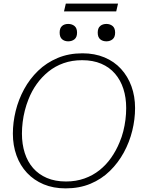

<svg xmlns="http://www.w3.org/2000/svg" viewBox="-20 -1022 796 1059"><path d="M342 17Q274 17 220.5 -5.5Q167 -28 129 -68.5Q91 -109 71 -164.5Q51 -220 51 -285Q51 -347 66.5 -410Q82 -473 113 -530Q144 -587 190 -631.5Q236 -676 297.5 -702Q359 -728 435 -728Q502 -728 556 -705.5Q610 -683 647.5 -642Q685 -601 705 -546Q725 -491 725 -426Q725 -364 709.5 -301Q694 -238 663 -181Q632 -124 586 -79Q540 -34 479 -8.5Q418 17 342 17ZM433 -690Q377 -690 330.5 -673.5Q284 -657 247 -627Q210 -597 182.5 -558.5Q155 -520 137 -474Q125 -444 117 -412.5Q109 -381 105 -348.5Q101 -316 101 -285Q101 -227 116.5 -178.5Q132 -130 162.5 -95Q193 -60 238.5 -40.5Q284 -21 344 -21Q399 -21 445.5 -37.5Q492 -54 529 -83.5Q566 -113 593.5 -152.5Q621 -192 639 -236Q652 -266 660 -298Q668 -330 672 -362Q676 -394 676 -426Q676 -484 660.5 -532Q645 -580 614.5 -615.5Q584 -651 538.5 -670.5Q493 -690 433 -690ZM356 -794Q336 -794 322.5 -805.5Q309 -817 309 -842Q309 -867 322 -878.5Q335 -890 356 -890Q377 -890 391 -878.5Q405 -867 405 -842Q405 -817 391 -805.5Q377 -794 356 -794ZM567 -794Q546 -794 532.5 -805.5Q519 -817 519 -842Q519 -867 532.5 -878.5Q546 -890 567 -890Q587 -890 601 -878.5Q615 -867 615 -842Q615 -817 601 -805.5Q587 -794 567 -794ZM343 -1002H631L621 -959H333Z"/></svg>

Font: Roboto Serif 20pt Thin
Style: Italic
Weight: 250
Italic angle: -10°
Version: Version 1.007